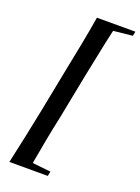

<svg xmlns="http://www.w3.org/2000/svg" viewBox="-163 -785 740 1014"><g transform="rotate(20 207.5 -278.0)"><path d="M25 159Q42 82 59 2Q76 -78 92 -158L139 -398Q155 -477 170.5 -556.5Q186 -636 199 -715H415L410 -690L303 -679Q287 -610 273 -539.5Q259 -469 244 -398L197 -158Q182 -89 168.5 -18.5Q155 52 143 122L246 133L241 159Z"/></g></svg>

Font: DeepMind Serif Display
Style: Italic
Weight: 400
Italic angle: -12°
Designer: Frank Grießhammer / Modifications: Colophon Foundry
Foundry: Colophon Foundry
Version: Version 5.003; ttfautohint (v1.8.2)